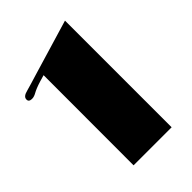

<svg xmlns="http://www.w3.org/2000/svg" viewBox="-206 -797 892 892"><g transform="rotate(-45 240.5 -350.5)"><path d="M136.2 0H386.2V-700.7L108.9 -617.7C80.1 -608.9 57.1 -601.6 33.2 -595.2C10.7 -589.8 1 -581.1 0.5 -569.8C-0.5 -558.6 5.4 -552.2 20 -551.8C31.7 -551.3 42.5 -556.2 51.8 -561.5C61.5 -566.9 80.6 -575.2 105 -582.5L136.7 -591.8Z"/></g></svg>

Font: Limelight
Style: Regular
Weight: 400
Designer: Nicole Fally
Foundry: Nicole Fally
Version: Version 1.002